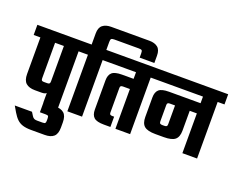

<svg xmlns="http://www.w3.org/2000/svg" viewBox="-181 -1148 2140 1719"><g transform="rotate(20 889.0 -288.5)"><path d="M-20 -636H473V-539H-20ZM268 -592H408V0H268ZM44 -591H184V-201Q184 -185 190 -180Q196 -175 210 -175H242Q256 -175 262 -180.5Q268 -186 268 -202L281 -141Q281 -109 270 -93.5Q259 -78 222 -78H160Q103 -78 73.5 -104Q44 -130 44 -191Z M378 -5Q435 -5 464 20.5Q493 46 493 107V156Q493 217 464 242.5Q435 268 378 268H250Q201 268 169 258Q137 248 114 226Q91 204 69 167L37 112H201L223 147Q232 161 243 166Q254 171 271 171H322Q342 171 347.5 165Q353 159 353 140V123Q353 103 347.5 97.5Q342 92 322 92H269V-5Z M972 -845Q1022 -845 1051.5 -821.5Q1081 -798 1081 -742V-673H941V-713Q941 -735 935 -741.5Q929 -748 907 -748H672Q651 -748 644 -741.5Q637 -735 637 -713V-636H702V-539H637V0H497V-539H433V-636H497V-742Q497 -798 527 -821.5Q557 -845 607 -845Z M1095 -568V0H955V-568ZM662 -636H1159V-539H662ZM974 -476V-379H889Q875 -379 869 -374Q863 -369 863 -356V-121Q863 -108 869 -103Q875 -98 889 -98H907V0H845Q776 0 749.5 -24Q723 -48 723 -99V-377Q723 -428 749.5 -452Q776 -476 845 -476Z M1593 -565H1733V0H1593ZM1119 -636H1798V-539H1119ZM1525 -191Q1525 -130 1494.5 -104Q1464 -78 1388 -78H1307Q1232 -78 1201 -104Q1170 -130 1170 -191V-377Q1170 -428 1196.5 -452Q1223 -476 1292 -476H1667V-379H1336Q1322 -379 1316 -374Q1310 -369 1310 -356V-201Q1310 -185 1317 -180Q1324 -175 1337 -175H1358Q1372 -175 1378.5 -180Q1385 -185 1385 -201V-403H1525Z"/></g></svg>

Font: Teko Light SemiBold
Style: Regular
Weight: 600
Version: Version 2.000;gftools[0.9.28.dev9+g7d2139d.d20230707]